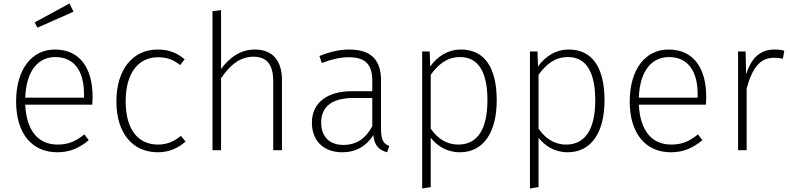

<svg xmlns="http://www.w3.org/2000/svg" viewBox="-20 -858 4516 1097"><path d="M400 -791 377 -838 178 -730 194 -700ZM509 -305C509 -468 437 -575 294 -575C159 -575 72 -459 72 -278C72 -96 162 12 307 12C381 12 435 -14 487 -57L462 -90C414 -52 373 -32 309 -32C207 -32 132 -100 124 -260H507C508 -271 509 -287 509 -305ZM460 -300H124C131 -463 204 -532 296 -532C408 -532 460 -447 460 -321Z M881 -575C738 -575 645 -460 645 -279C645 -95 739 12 882 12C945 12 997 -11 1040 -49L1014 -82C976 -51 936 -32 882 -32C774 -32 698 -112 698 -279C698 -447 775 -531 883 -531C936 -531 974 -515 1009 -486L1035 -519C989 -558 942 -575 881 -575Z M1437 -575C1354 -575 1292 -530 1243 -464V-800L1194 -794V0H1243V-411C1292 -483 1348 -534 1429 -534C1503 -534 1541 -490 1541 -395V0H1591V-402C1591 -510 1538 -575 1437 -575Z M2157 -122V-400C2157 -513 2102 -575 1976 -575C1919 -575 1865 -562 1805 -538L1819 -498C1874 -519 1924 -531 1972 -531C2070 -531 2107 -488 2107 -396V-337H1991C1852 -337 1762 -273 1762 -157C1762 -56 1827 12 1935 12C2013 12 2072 -22 2113 -86C2119 -26 2146 0 2192 12L2204 -24C2173 -36 2157 -55 2157 -122ZM1942 -30C1863 -30 1815 -77 1815 -158C1815 -253 1883 -298 1999 -298H2107V-137C2071 -69 2019 -30 1942 -30Z M2614 -575C2539 -575 2479 -536 2438 -478L2435 -564H2392V219L2441 211V-71C2476 -26 2532 12 2607 12C2745 12 2818 -105 2818 -285C2818 -469 2750 -575 2614 -575ZM2599 -32C2530 -32 2479 -68 2441 -123V-431C2484 -489 2532 -532 2609 -532C2711 -532 2765 -450 2765 -285C2765 -119 2707 -32 2599 -32Z M3230 -575C3155 -575 3095 -536 3054 -478L3051 -564H3008V219L3057 211V-71C3092 -26 3148 12 3223 12C3361 12 3434 -105 3434 -285C3434 -469 3366 -575 3230 -575ZM3215 -32C3146 -32 3095 -68 3057 -123V-431C3100 -489 3148 -532 3225 -532C3327 -532 3381 -450 3381 -285C3381 -119 3323 -32 3215 -32Z M4015 -305C4015 -468 3943 -575 3800 -575C3665 -575 3578 -459 3578 -278C3578 -96 3668 12 3813 12C3887 12 3941 -14 3993 -57L3968 -90C3920 -52 3879 -32 3815 -32C3713 -32 3638 -100 3630 -260H4013C4014 -271 4015 -287 4015 -305ZM3966 -300H3630C3636 -462 3710 -532 3802 -532C3914 -532 3966 -447 3966 -321Z M4405 -575C4324 -575 4273 -528 4243 -433L4240 -564H4197V0H4246V-352C4278 -470 4322 -528 4403 -528C4421 -528 4438 -526 4453 -522L4461 -568C4448 -572 4430 -575 4405 -575Z"/></svg>

Font: Glow Sans SC Normal Light
Style: Regular
Weight: 300
Designer: Ryoko NISHIZUKA (kana, bopomofo & ideographs); Paul D. Hunt (Latin, Greek & Cyrillic); Sandoll Communications, Soo-young
Version: Version 0.93